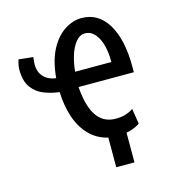

<svg xmlns="http://www.w3.org/2000/svg" viewBox="-102 -615 764 845"><g transform="rotate(-15 280.0 -193.0)"><path d="M324 144V9Q274 -3 240 -38Q206 -73 188.5 -125.5Q171 -178 169 -240Q134 -244 100 -257Q66 -270 44.5 -299.5Q23 -329 23 -380Q23 -395 26.5 -408.5Q30 -422 31 -426L97 -419Q96 -409 95 -401Q94 -393 94 -387Q94 -350 115 -328.5Q136 -307 170 -303Q177 -381 203.5 -431Q230 -481 268 -505.5Q306 -530 345 -530Q422 -530 464.5 -459.5Q507 -389 507 -267Q507 -260 507 -254Q507 -248 507 -240H255Q259 -184 273 -144.5Q287 -105 313 -84Q339 -63 378 -63Q409 -63 429 -71Q449 -79 458 -86L469 -17Q464 -11 447 -3.5Q430 4 407 9V144ZM258 -309H423Q423 -381 400.5 -421Q378 -461 343 -461Q319 -461 300.5 -438Q282 -415 271.5 -380Q261 -345 258 -309Z"/></g></svg>

Font: Ubuntu Sans Mono
Style: Regular
Weight: 400
Monospace: yes
Designer: Dalton Maag Ltd
Foundry: Dalton Maag Ltd
Version: Version 1.006